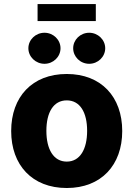

<svg xmlns="http://www.w3.org/2000/svg" viewBox="-20 -918 659 948"><path d="M309.6 10.3C480 10.3 583.5 -103 583.5 -271C583.5 -439.5 480 -552.7 309.6 -552.7C138.7 -552.7 35.2 -439.5 35.2 -271C35.2 -103 138.7 10.3 309.6 10.3ZM309.6 -120.1C244.1 -120.1 209 -181.2 209 -272C209 -363.3 244.1 -422.4 309.6 -422.4C375 -422.4 410.2 -363.3 410.2 -272C410.2 -181.2 375 -120.1 309.6 -120.1ZM453.1 -897.9H165.5V-814H453.1ZM420.4 -603C463.9 -603 499.5 -637.7 499.5 -679.7C499.5 -721.7 463.9 -756.3 420.4 -756.3C376.5 -756.3 341.3 -721.7 341.3 -679.7C341.3 -637.7 376.5 -603 420.4 -603ZM199.7 -603C243.2 -603 278.8 -637.7 278.8 -679.7C278.8 -721.7 243.2 -756.3 199.7 -756.3C155.8 -756.3 120.1 -721.7 120.1 -679.7C120.1 -637.7 155.8 -603 199.7 -603Z"/></svg>

Font: Inter ExtraBold
Style: Regular
Weight: 800
Designer: Rasmus Andersson
Foundry: rsms
Version: Version 4.001;git-9221beed3